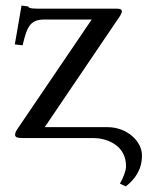

<svg xmlns="http://www.w3.org/2000/svg" viewBox="-20 -494 540 687"><path d="M365 -39C434 -39 488 11 488 62C488 115 461 149 430 173L409 163C420 145 431 117 431 101C431 21 355 0 316 0H68C51 0 34 0 34 -11C34 -17 36 -23 42 -32L308 -424H136C85 -424 75 -391 61 -332L33 -335L57 -474L81 -471C82 -467 86 -463 115 -463H399C410 -463 416 -460 416 -453C416 -446 408 -434 398 -420L140 -39Z"/></svg>

Font: Linux Libertine O C
Style: Regular
Weight: 400
Designer: Philipp H. Poll
Foundry: Philipp H. Poll
Version: Version 4.0.3